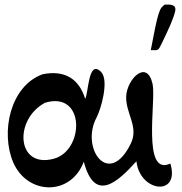

<svg xmlns="http://www.w3.org/2000/svg" viewBox="-20 -819 801 843"><path d="M642 -599C676 -598 674 -596 689 -626C723 -696 742 -739 749 -769C756 -801 727 -799 704 -799C680 -783 675 -773 642 -599ZM167 -493C24 -441 -18 -238 38 -106C100 37 290 44 348 -109C396 75 498 -21 579 -111C594 26 772 45 728 -101C602 -42 666 -377 650 -450C625 -561 538 -472 534 -397C531 -320 591 -263 554 -188C458 8 332 -168 404 -303C423 -339 460 -466 424 -503C367 -561 369 -410 354 -385C326 -476 261 -512 167 -493ZM178 -368C355 -421 351 -158 216 -122C52 -78 40 -295 178 -368Z"/></svg>

Font: Philokalia
Style: Regular
Weight: 400
Version: Version 001.010